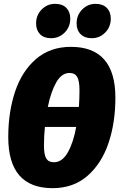

<svg xmlns="http://www.w3.org/2000/svg" viewBox="-20 -960 621 1000"><path d="M581 -451Q581 -321 545 -214.5Q509 -108 435.5 -44Q362 20 254 20Q23 20 23 -246Q23 -376 58.5 -482.5Q94 -589 167.5 -652.5Q241 -716 349 -716Q581 -716 581 -451ZM229 -403H391Q394 -450 394 -489Q394 -539 382 -559.5Q370 -580 342 -580Q301 -580 273 -531Q245 -482 229 -403ZM377 -299H214Q209 -255 209 -202Q209 -154 221 -134.5Q233 -115 261 -115Q304 -115 333 -166Q362 -217 377 -299ZM168 -838Q168 -881 197 -910.5Q226 -940 267 -940Q305 -940 325.5 -919Q346 -898 346 -863Q346 -820 317 -790.5Q288 -761 246 -761Q209 -761 188.5 -782Q168 -803 168 -838ZM379 -838Q379 -881 408 -910.5Q437 -940 478 -940Q515 -940 536 -919Q557 -898 557 -863Q557 -820 528 -790.5Q499 -761 458 -761Q421 -761 400 -782Q379 -803 379 -838Z"/></svg>

Font: Fira Sans Extra Condensed Black
Style: Italic
Weight: 900
Width: 3
Italic angle: -8°
Designer: Carrois Corporate & Edenspiekermann AG
Foundry: Carrois Corporate GbR & Edenspiekermann AG
Version: Version 4.203